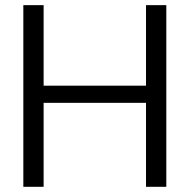

<svg xmlns="http://www.w3.org/2000/svg" viewBox="-20 -719 730 739"><path d="M69.8 0V-699.2H147.9V-389.2H542V-699.2H620.1V0H542V-323.2H147.9V0Z"/></svg>

Font: Prompt Light
Style: Regular
Weight: 300
Designer: Katatrad Team
Foundry: CadsonDemak
Version: Version 1.000;PS 001.000;hotconv 1.0.88;makeotf.lib2.5.64775